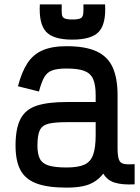

<svg xmlns="http://www.w3.org/2000/svg" viewBox="-20 -843 640 877"><path d="M284 14Q198 14 147 -5Q96 -24 73.5 -66Q51 -108 51 -178Q51 -256 73.5 -299.5Q96 -343 147 -360Q198 -377 284 -377H417V-409Q417 -455 405.5 -481.5Q394 -508 365.5 -519Q337 -530 284 -530Q242 -530 218.5 -521.5Q195 -513 182 -490Q169 -467 158 -425L62 -449Q79 -514 105 -554Q131 -594 174 -613Q217 -632 284 -632Q371 -632 422 -608Q473 -584 495 -534.5Q517 -485 517 -409V-168Q517 -131 523 -114.5Q529 -98 546 -94.5Q563 -91 595 -93V-1Q538 2 503.5 -9Q469 -20 452 -50Q434 -27 410.5 -12.5Q387 2 356 8Q325 14 284 14ZM284 -78Q337 -78 365.5 -91Q394 -104 405.5 -136.5Q417 -169 417 -226V-285H284Q231 -285 202 -278Q173 -271 162 -248.5Q151 -226 151 -178Q151 -140 162 -118Q173 -96 202 -87Q231 -78 284 -78ZM310 -662Q223 -662 190 -698.5Q157 -735 162 -823H262Q261 -793 262.5 -778.5Q264 -764 275 -759Q286 -754 310 -754Q336 -754 347 -759Q358 -764 360 -779Q362 -794 361 -823H460Q465 -735 432 -698.5Q399 -662 310 -662Z"/></svg>

Font: Victor Mono
Style: Bold
Weight: 700
Monospace: yes
Designer: Rune Bjørnerås
Version: Version 1.561;gftools[0.9.30]